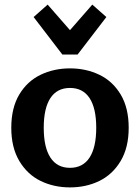

<svg xmlns="http://www.w3.org/2000/svg" viewBox="-20 -799 608 834"><path d="M126 -725 187 -779 284 -668 381 -779 442 -725 317 -562H251ZM29 -244Q29 -330 63.5 -388Q98 -446 156 -474Q214 -502 284 -502Q354 -502 412 -474Q470 -446 504.5 -388Q539 -330 539 -244Q539 -158 504 -99.5Q469 -41 411.5 -13Q354 15 284 15Q214 15 156.5 -13Q99 -41 64 -99.5Q29 -158 29 -244ZM398 -244Q398 -329 369 -373Q340 -417 284 -417Q228 -417 199 -373Q170 -329 170 -244Q170 -159 199 -114.5Q228 -70 284 -70Q340 -70 369 -114.5Q398 -159 398 -244Z"/></svg>

Font: Maitree
Style: Bold
Weight: 700
Designer: CadsonDemak Team
Foundry: CadsonDemak
Version: Version 1.002